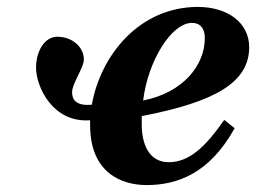

<svg xmlns="http://www.w3.org/2000/svg" viewBox="-20 -522 739 554"><path d="M84 -327C84 -273 131 -167 240 -175V-161C240 -23 331 12 403 12C490 12 584 -20 657 -152L627 -176C574 -100 527 -54 467 -54C408 -54 389 -109 389 -163V-187C601 -228 699 -284 699 -386C699 -457 636 -502 551 -502C381 -502 270 -361 245 -220C195 -215 188 -239 188 -256C188 -281 222 -327 222 -350C222 -386 189 -416 145 -416C110 -416 84 -376 84 -327ZM393 -232C407 -347 475 -456 534 -456C558 -456 571 -440 571 -412C571 -334 509 -255 393 -232Z"/></svg>

Font: Heuristica
Style: Bold Italic
Weight: 700
Italic angle: -13°
Version: Version 1.0.1